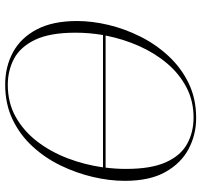

<svg xmlns="http://www.w3.org/2000/svg" viewBox="-38 -727 776 740"><g transform="rotate(90 350.0 -357.0)"><path d="M306 11Q237 11 181.5 -19Q126 -49 93.5 -110.5Q61 -172 61 -266Q61 -324 76 -387Q91 -450 121 -510Q151 -570 196 -618.5Q241 -667 300.5 -696Q360 -725 435 -725Q499 -725 554 -696Q609 -667 643 -606.5Q677 -546 677 -450Q677 -391 662 -327Q647 -263 618 -203Q589 -143 544.5 -94.5Q500 -46 440.5 -17.5Q381 11 306 11ZM433 -715Q369 -715 316.5 -687.5Q264 -660 224 -612.5Q184 -565 157 -504Q130 -443 117 -376H626Q631 -415 631 -455Q631 -551 605.5 -608Q580 -665 535 -690Q490 -715 433 -715ZM307 1Q376 1 430.5 -29.5Q485 -60 525 -112Q565 -164 590 -229.5Q615 -295 625 -366H115Q106 -313 106 -260Q106 -161 133.5 -104Q161 -47 206.5 -23Q252 1 307 1Z"/></g></svg>

Font: Noto Serif Display ExtraLight
Style: Italic
Weight: 200
Italic angle: -12°
Designer: Monotype Design Team
Foundry: Monotype Imaging Inc.
Version: Version 2.009